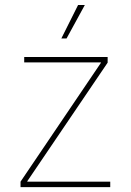

<svg xmlns="http://www.w3.org/2000/svg" viewBox="-20 -770 538 790"><path d="M64.5 0V-22.5L395 -511.2V-513.2H79.6V-535.6H422.9V-512.2L92.3 -24.4V-22.5H433.6V0ZM232.4 -611.8 301.3 -749.5H329.1L253.9 -611.8Z"/></svg>

Font: Inter 20pt Thin
Style: Regular
Weight: 250
Version: Version 4.001;git-66647c0bb